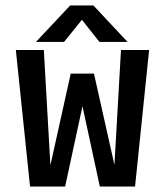

<svg xmlns="http://www.w3.org/2000/svg" viewBox="-20 -683 610 703"><path d="M447 -529.5H344L280 -610.5L214.5 -529.5H111.5L237 -663H322ZM218.5 0H90L38 -500H140.5L164.5 -78L239 -413.5H324L399 -79.5L423 -500H526L474.5 0H345.5L282 -294Z"/></svg>

Font: League Mono Narrow Medium
Style: Regular
Weight: 500
Width: 3
Designer: Tyler Finck
Foundry: The League of Moveable Type / Tyler Finck
Version: Version 2.210